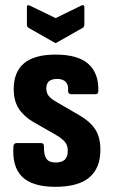

<svg xmlns="http://www.w3.org/2000/svg" viewBox="-20 -714 435 742"><path d="M194 8Q105 8 65.5 -31Q26 -70 32 -149Q33 -161 44 -161H139Q150 -161 150 -148Q149 -116 159 -101Q169 -86 195 -86Q219 -86 230.5 -97Q242 -108 242 -131Q242 -151 232 -164Q222 -177 199 -191L108 -243Q71 -265 52 -295Q33 -325 33 -370Q33 -436 73 -469.5Q113 -503 195 -503Q281 -503 321.5 -467Q362 -431 360 -362Q360 -350 349 -350H254Q249 -350 246 -353.5Q243 -357 243 -364Q245 -386 234 -397.5Q223 -409 201 -409Q180 -409 169.5 -400Q159 -391 159 -373Q159 -355 168 -343.5Q177 -332 200 -319L286 -269Q329 -244 348.5 -213.5Q368 -183 368 -136Q368 -64 325 -28Q282 8 194 8ZM188 -551 91 -606Q84 -610 84 -619V-686Q84 -698 96 -692L195 -644L293 -692Q306 -698 306 -686V-619Q306 -610 299 -606L202 -551Q195 -545 188 -551Z"/></svg>

Font: Sofia Sans Condensed ExtraBold
Style: Regular
Weight: 800
Designer: Botio Nikoltchev, Ani Petrova
Foundry: lettersoup
Version: Version 4.101